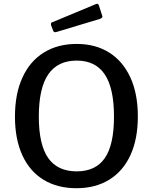

<svg xmlns="http://www.w3.org/2000/svg" viewBox="-20 -984 807 1014"><path d="M59 -368Q59 -488 98.5 -574.5Q138 -661 211.5 -706.5Q285 -752 385 -752Q484 -752 556.5 -706.5Q629 -661 668.5 -575Q708 -489 708 -369Q708 -250 669 -165Q630 -80 557 -35Q484 10 384 10Q283 10 210 -34.5Q137 -79 98 -164Q59 -249 59 -368ZM582 -368Q582 -519 533 -591.5Q484 -664 385 -664Q285 -664 235 -591.5Q185 -519 185 -368Q185 -220 234.5 -149.5Q284 -79 385 -79Q485 -79 533.5 -149Q582 -219 582 -368ZM519 -904Q521 -898 521 -897Q521 -889 507 -884L278 -815Q275 -814 271 -814Q263 -814 260 -824L250 -850Q249 -852 249 -856Q249 -865 255 -866L488 -963L492 -964Q499 -964 502 -956Z"/></svg>

Font: Libre Franklin Medium
Style: Regular
Weight: 500
Designer: Pablo Impallari, Rodrigo Fuenzalida
Foundry: Impallari Type
Version: Version 1.002; ttfautohint (v1.5)